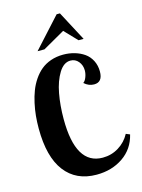

<svg xmlns="http://www.w3.org/2000/svg" viewBox="-146 -1082 872 1180"><g transform="rotate(-15 290.0 -492.0)"><path d="M555.2 -180.2 580.1 -169.9Q559.1 -82 487.5 -33Q416 16.1 318.8 16.1Q188.5 16.1 117.7 -76.7Q46.9 -169.4 46.9 -350.1Q46.9 -390.6 50.5 -429.4Q54.2 -468.3 63 -508.5Q71.8 -548.8 85.2 -583.7Q98.6 -618.7 119.6 -649.7Q140.6 -680.7 167 -702.6Q193.4 -724.6 229.7 -737.3Q266.1 -750 309.1 -750Q347.2 -750 381.3 -740Q415.5 -730 442.4 -711.2Q469.2 -692.4 485.1 -661.4Q501 -630.4 501 -591.8Q501 -523.9 446.8 -523.9Q412.1 -523.9 383.8 -549.8Q396 -557.1 404.5 -578.9Q413.1 -600.6 413.1 -622.1Q413.1 -655.3 393.3 -679.2Q373.5 -703.1 342.8 -703.1Q299.8 -703.1 268.8 -652.8Q237.8 -602.5 223.9 -527.8Q210 -453.1 210 -366.2Q210 -75.2 381.8 -75.2Q437.5 -75.2 483.6 -103.8Q529.8 -132.3 555.2 -180.2ZM456.1 -811H423.8L347.2 -891.1L207 -811H163.1L335 -1000H356Z"/></g></svg>

Font: Lobster Two
Style: Bold
Weight: 700
Designer: Pablo Impallari
Foundry: Pablo Impallari. www.impallari.com
Version: Version 1.006